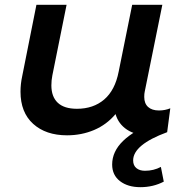

<svg xmlns="http://www.w3.org/2000/svg" viewBox="-20 -554 769 796"><path d="M686 -105 673 -6Q638 7 596 7Q542 7 506.5 -16.5Q471 -40 459 -81Q422 -37 370 -15Q318 7 258 7Q170 7 117.5 -40.5Q65 -88 65 -174Q65 -206 72 -238L131 -534H256L197 -241Q193 -221 193 -200Q193 -153 219.5 -128Q246 -103 299 -103Q367 -103 412 -141.5Q457 -180 472 -257L528 -534H653L580 -174Q578 -166 578 -152Q578 -125 594 -110.5Q610 -96 639 -96Q664 -96 686 -105ZM445 128Q445 74 490.5 30Q536 -14 621 -46L673 -6Q532 46 532 111Q532 132 545.5 143Q559 154 581 154Q617 154 647 138L659 199Q615 222 562 222Q510 222 477.5 197Q445 172 445 128Z"/></svg>

Font: Montserrat Alternates SemiBold
Style: Italic
Weight: 600
Italic angle: -11.3°
Designer: Julieta Ulanovsky
Foundry: Julieta Ulanovsky
Version: Version 7.200